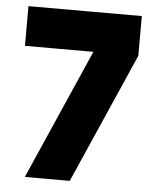

<svg xmlns="http://www.w3.org/2000/svg" viewBox="-50 -723 621 766"><g transform="rotate(5 260.0 -340.0)"><path d="M487 -680Q487 -641 487 -600.5Q487 -560 487 -521Q430 -392 372.5 -260.5Q315 -129 258 0Q214 0 168 0Q122 0 78 0Q135 -129 192.5 -260.5Q250 -392 307 -521Q240 -521 170.5 -521Q101 -521 33 -521Q33 -560 33 -600.5Q33 -641 33 -680Q146 -680 260.5 -680Q375 -680 487 -680Z"/></g></svg>

Font: Tilt Warp
Style: Regular
Weight: 400
Designer: Andy Clymer
Foundry: Andy Clymer
Version: Version 1.000